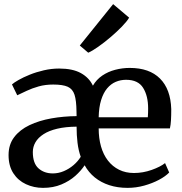

<svg xmlns="http://www.w3.org/2000/svg" viewBox="-20 -899 881 930"><path d="M188.5 11Q144 11 105.8 -6.8Q67.5 -24.5 44.5 -60Q21.5 -95.5 21.5 -148Q21.5 -199 48.8 -234.8Q76 -270.5 122.8 -292.8Q169.5 -315 228.5 -325.5Q287.5 -336 351 -336.5L350.5 -359Q350 -412 341 -440Q332 -468 308 -478.8Q284 -489.5 238 -489.5Q199.5 -489.5 167.5 -480.5Q135.5 -471.5 109.5 -459.2Q83.5 -447 63.5 -437.5L38 -490Q47 -498.5 69.8 -511.5Q92.5 -524.5 124 -537.2Q155.5 -550 192.5 -558.5Q229.5 -567 266.5 -567Q332 -567 372 -544.8Q412 -522.5 430 -484Q447 -513.5 475.2 -532.8Q503.5 -552 538.2 -561Q573 -570 608.5 -570Q703.5 -570 755 -518.5Q806.5 -467 809.5 -370.5Q809.5 -340 808.2 -317.2Q807 -294.5 803 -277H458Q458 -229.5 469.2 -189.8Q480.5 -150 502.8 -121.2Q525 -92.5 556.8 -76.8Q588.5 -61 629 -61Q672.5 -61 714.8 -76Q757 -91 779.5 -109L799.5 -63.5Q782 -45 750 -28Q718 -11 678.5 0Q639 11 598 11Q549.5 11 509.5 -2Q469.5 -15 439.2 -39.5Q409 -64 390 -98.5Q373 -72.5 344.8 -47.2Q316.5 -22 277.2 -5.5Q238 11 188.5 11ZM458 -331H696Q697 -340.5 697.2 -352.5Q697.5 -364.5 697.5 -374Q697.5 -434.5 673.2 -473.5Q649 -512.5 590.5 -512.5Q564 -512.5 540.5 -502.5Q517 -492.5 498.8 -470.8Q480.5 -449 469.8 -414.2Q459 -379.5 458 -331ZM236 -59Q263 -59 289 -70Q315 -81 336.5 -99.5Q358 -118 371 -139.5Q360 -170.5 355.5 -207.2Q351 -244 351 -285.5Q297 -285 257 -275.5Q217 -266 190.8 -249Q164.5 -232 151.8 -210Q139 -188 139 -162.5Q139 -108 166.5 -83.5Q194 -59 236 -59ZM407 -644 366.5 -678.5 528 -879 605.5 -813.5Q595 -795.5 570.5 -770.2Q546 -745 515.5 -719Q485 -693 456.2 -672.8Q427.5 -652.5 408 -644Z"/></svg>

Font: Merriweather Medium
Style: Regular
Weight: 500
Version: Version 2.100